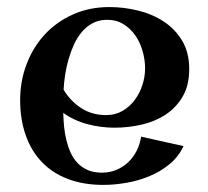

<svg xmlns="http://www.w3.org/2000/svg" viewBox="-20 -499 590 544"><path d="M304.2 -137.2Q265.6 -137.2 227.8 -147.2Q189.9 -157.2 159.2 -179.2Q159.7 -160.2 161.6 -140.1Q163.6 -120.1 168.2 -101.3Q172.9 -82.5 180.4 -65.9Q188 -49.3 200 -36.9Q211.9 -24.4 228.8 -17.1Q245.6 -9.8 269 -9.8Q291 -9.8 310.1 -17.8Q329.1 -25.9 343.5 -39.6Q357.9 -53.2 367.2 -71.8Q376.5 -90.3 379.9 -111.8L500 -85Q485.8 -54.7 460.2 -33.7Q434.6 -12.7 403.3 0.2Q372.1 13.2 338.1 19Q304.2 24.9 272.9 24.9Q216.8 24.9 172.9 8.3Q128.9 -8.3 98.9 -39.6Q68.8 -70.8 53 -115.5Q37.1 -160.2 37.1 -215.8Q37.1 -270 55.7 -318.1Q74.2 -366.2 107.4 -401.9Q140.6 -437.5 187.3 -458.3Q233.9 -479 290 -479Q331.1 -479 371.6 -469Q412.1 -459 444.3 -437.7Q476.6 -416.5 496.3 -383.3Q516.1 -350.1 516.1 -303.2Q516.1 -257.3 497.8 -225.8Q479.5 -194.3 449.7 -174.6Q419.9 -154.8 381.8 -146Q343.8 -137.2 304.2 -137.2ZM283.2 -442.9Q260.7 -442.9 243.4 -433.8Q226.1 -424.8 212.6 -409.2Q199.2 -393.6 189.9 -373.5Q180.7 -353.5 174.3 -331.5Q168 -309.6 164.6 -287.1Q161.1 -264.6 160.2 -245.1Q178.7 -213.4 209.5 -193.1Q240.2 -172.9 280.8 -172.9Q306.6 -172.9 327.1 -184.8Q347.7 -196.8 361.8 -215.8Q376 -234.9 383.5 -258.3Q391.1 -281.7 391.1 -305.2Q391.1 -328.6 384.3 -353.3Q377.4 -377.9 364 -397.7Q350.6 -417.5 330.3 -430.2Q310.1 -442.9 283.2 -442.9Z"/></svg>

Font: Original Surfer
Style: Regular
Weight: 400
Designer: Astigmatic (AOETI)
Foundry: Astigmatic (AOETI)
Version: Version 1.001